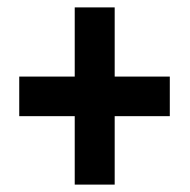

<svg xmlns="http://www.w3.org/2000/svg" viewBox="-20 -613 513 519"><path d="M290 -406V-593H182V-406H32V-299H182V-114H290V-299H439V-406Z"/></svg>

Font: Noto Sans Lao Looped ExtraCondensed
Style: Bold
Weight: 700
Width: 2
Designer: Mark Frömberg, Ben Mitchell
Foundry: The Fontpad Ltd
Version: Version 1.002